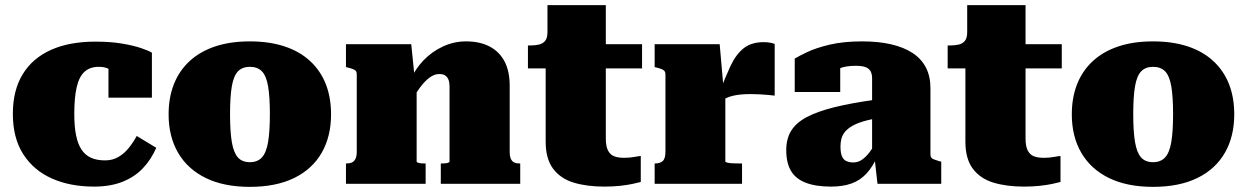

<svg xmlns="http://www.w3.org/2000/svg" viewBox="-20 -715 4852 747"><path d="M389 -91Q418 -91 441 -104.5Q464 -118 481.5 -140Q499 -162 512 -186L588 -140Q568 -94 535.5 -60Q503 -26 456 -7.5Q409 11 346 11Q253 11 182 -20.5Q111 -52 70.5 -115Q30 -178 30 -272Q30 -364 68.5 -426.5Q107 -489 178.5 -521Q250 -553 351 -553Q410 -553 454.5 -545.5Q499 -538 528.5 -528Q558 -518 571 -510V-335H402V-495Q417 -496 424 -487Q431 -478 433 -466Q435 -454 432.5 -443.5Q430 -433 426 -431Q413 -442 399.5 -448.5Q386 -455 364 -455Q330 -455 309 -436Q288 -417 278.5 -376.5Q269 -336 269 -272Q269 -223 276 -188.5Q283 -154 297.5 -132.5Q312 -111 334.5 -101Q357 -91 389 -91Z M1268 -270Q1268 -184 1231.5 -120.5Q1195 -57 1124.5 -22.5Q1054 12 952 12Q851 12 780.5 -22.5Q710 -57 673 -120.5Q636 -184 636 -270Q636 -336 657 -388.5Q678 -441 718.5 -478Q759 -515 817.5 -534.5Q876 -554 952 -554Q1028 -554 1087 -534.5Q1146 -515 1186.5 -477.5Q1227 -440 1247.5 -388Q1268 -336 1268 -270ZM875 -271Q875 -203 882 -162Q889 -121 905.5 -102.5Q922 -84 952 -84Q982 -84 999 -102.5Q1016 -121 1023 -162Q1030 -203 1030 -271Q1030 -339 1023 -379.5Q1016 -420 999 -437.5Q982 -455 952 -455Q923 -455 906 -437.5Q889 -420 882 -379.5Q875 -339 875 -271Z M1326 0V-79H1328Q1341 -79 1349.5 -83Q1358 -87 1363 -97Q1368 -107 1368 -125V-426Q1368 -435 1364.5 -439Q1361 -443 1353.5 -446Q1346 -449 1334 -452L1326 -454V-543H1580L1593 -415L1601 -414V-86Q1601 -84 1606.5 -82Q1612 -80 1619 -79.5Q1626 -79 1632 -79H1636V0ZM2004 0H1695V-79H1697Q1704 -79 1711.5 -79.5Q1719 -80 1724 -82Q1729 -84 1729 -87V-378Q1729 -394 1725 -404.5Q1721 -415 1712.5 -421Q1704 -427 1689 -427Q1670 -427 1651 -413Q1632 -399 1613 -373Q1594 -347 1573 -306L1576 -402Q1595 -446 1627.5 -480Q1660 -514 1703 -534Q1746 -554 1793 -554Q1847 -554 1885 -534Q1923 -514 1943 -476Q1963 -438 1963 -382V-125Q1963 -107 1967.5 -97Q1972 -87 1980.5 -83Q1989 -79 2001 -79H2004Z M2034 -449V-538H2040Q2061 -538 2076.5 -541.5Q2092 -545 2101 -556Q2110 -567 2110 -590L2240 -543H2478V-449ZM2337 -177Q2337 -146 2345.5 -129.5Q2354 -113 2369.5 -107Q2385 -101 2408 -101Q2430 -101 2448.5 -104.5Q2467 -108 2473 -108V-7Q2462 -4 2441 0.5Q2420 5 2392 8Q2364 11 2331 11Q2263 11 2212 -4.5Q2161 -20 2132 -58.5Q2103 -97 2103 -164V-522L2110 -531V-695H2337Z M2994 -544V-343Q2986 -344 2970 -345.5Q2954 -347 2935.5 -348Q2917 -349 2900 -349Q2882 -349 2864.5 -347.5Q2847 -346 2832 -342.5Q2817 -339 2804.5 -333Q2792 -327 2782 -317L2777 -350Q2801 -413 2822 -458Q2843 -503 2873 -527Q2903 -551 2951 -551Q2967 -551 2978.5 -548.5Q2990 -546 2994 -544ZM2527 0V-79H2529Q2548 -79 2558.5 -88.5Q2569 -98 2569 -125V-426Q2569 -434 2565.5 -438.5Q2562 -443 2554.5 -446Q2547 -449 2535 -452L2527 -454V-543H2780L2795 -372L2802 -374V-87Q2802 -84 2810.5 -82Q2819 -80 2833 -79.5Q2847 -79 2863 -79H2867V0Z M3385 -327V-254Q3350 -247 3326 -238.5Q3302 -230 3287 -219.5Q3272 -209 3264 -197.5Q3256 -186 3253 -172.5Q3250 -159 3250 -145Q3250 -121 3255.5 -107.5Q3261 -94 3272.5 -88.5Q3284 -83 3300 -83Q3315 -83 3328.5 -90.5Q3342 -98 3356 -114Q3370 -130 3385 -157L3395 -110Q3375 -65 3350.5 -39Q3326 -13 3292.5 -1Q3259 11 3213 11Q3154 11 3115 -4Q3076 -19 3057.5 -50Q3039 -81 3039 -131Q3039 -175 3058 -206Q3077 -237 3118 -259Q3159 -281 3225 -297.5Q3291 -314 3385 -327ZM3394 0 3382 -106 3373 -101V-412Q3373 -425 3368 -436Q3363 -447 3349.5 -453Q3336 -459 3309 -459Q3271 -459 3246 -449Q3221 -439 3213 -427Q3202 -431 3198.5 -438.5Q3195 -446 3200 -454.5Q3205 -463 3217 -468.5Q3229 -474 3249 -473V-357H3072V-487Q3088 -497 3122 -513Q3156 -529 3209 -541.5Q3262 -554 3334 -554Q3398 -554 3447.5 -542.5Q3497 -531 3531 -508.5Q3565 -486 3582.5 -452Q3600 -418 3600 -372V-114Q3600 -106 3603.5 -101.5Q3607 -97 3614.5 -94.5Q3622 -92 3634 -88L3642 -86V0Z M3667 -449V-538H3673Q3694 -538 3709.5 -541.5Q3725 -545 3734 -556Q3743 -567 3743 -590L3873 -543H4111V-449ZM3970 -177Q3970 -146 3978.5 -129.5Q3987 -113 4002.5 -107Q4018 -101 4041 -101Q4063 -101 4081.5 -104.5Q4100 -108 4106 -108V-7Q4095 -4 4074 0.5Q4053 5 4025 8Q3997 11 3964 11Q3896 11 3845 -4.5Q3794 -20 3765 -58.5Q3736 -97 3736 -164V-522L3743 -531V-695H3970Z M4782 -270Q4782 -184 4745.5 -120.5Q4709 -57 4638.5 -22.5Q4568 12 4466 12Q4365 12 4294.5 -22.5Q4224 -57 4187 -120.5Q4150 -184 4150 -270Q4150 -336 4171 -388.5Q4192 -441 4232.5 -478Q4273 -515 4331.5 -534.5Q4390 -554 4466 -554Q4542 -554 4601 -534.5Q4660 -515 4700.5 -477.5Q4741 -440 4761.5 -388Q4782 -336 4782 -270ZM4389 -271Q4389 -203 4396 -162Q4403 -121 4419.5 -102.5Q4436 -84 4466 -84Q4496 -84 4513 -102.5Q4530 -121 4537 -162Q4544 -203 4544 -271Q4544 -339 4537 -379.5Q4530 -420 4513 -437.5Q4496 -455 4466 -455Q4437 -455 4420 -437.5Q4403 -420 4396 -379.5Q4389 -339 4389 -271Z"/></svg>

Font: Roboto Serif 20pt Black
Style: Regular
Weight: 900
Version: Version 1.008